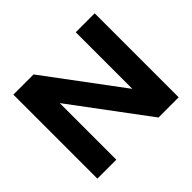

<svg xmlns="http://www.w3.org/2000/svg" viewBox="-162 -968 1196 1196"><g transform="rotate(-45 436.0 -370.0)"><path d="M627.5 -740H794.5V0H616.5L245 -498.5V0H78V-740H256L627.5 -241.5Z"/></g></svg>

Font: Encode Sans Expanded
Style: Bold
Weight: 700
Width: 7
Designer: Multiple Designers
Foundry: Impallari Type
Version: Version 2.000